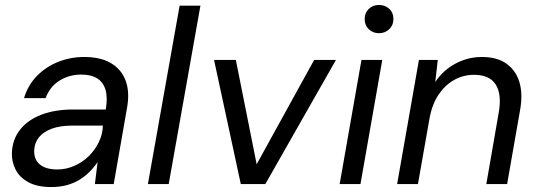

<svg xmlns="http://www.w3.org/2000/svg" viewBox="-20 -743 2171 775"><path d="M187 12Q131 12 95.5 -7Q60 -26 43.5 -57.5Q27 -89 28 -126Q30 -180 61 -219.5Q92 -259 147 -280Q202 -301 275 -301H407Q415 -349 406 -380Q397 -411 372.5 -426.5Q348 -442 308 -442Q259 -442 220 -417.5Q181 -393 164 -347H77Q93 -400 129.5 -437Q166 -474 215.5 -493.5Q265 -513 319 -513Q387 -513 429 -487.5Q471 -462 487.5 -416.5Q504 -371 493 -309L439 0H363L374 -89Q360 -68 341.5 -49.5Q323 -31 300 -17Q277 -3 249 4.5Q221 12 187 12ZM212 -59Q247 -59 280 -73.5Q313 -88 338 -112.5Q363 -137 378.5 -168.5Q394 -200 395 -233V-236H270Q223 -236 189 -223.5Q155 -211 137 -188.5Q119 -166 118 -135Q117 -99 141 -79Q165 -59 212 -59Z M577 0 705 -720H789L661 0Z M952 0 844 -501H932L1016 -80L1248 -501H1336L1051 0Z M1351 0 1439 -501H1523L1435 0ZM1510 -609Q1485 -609 1468.5 -625Q1452 -641 1452 -666Q1452 -691 1468.5 -707Q1485 -723 1510 -723Q1534 -723 1551 -707.5Q1568 -692 1568 -666Q1568 -641 1551 -625Q1534 -609 1510 -609Z M1583 0 1671 -501H1747L1737 -412Q1768 -459 1818 -486Q1868 -513 1925 -513Q1987 -513 2025 -485.5Q2063 -458 2077 -410Q2091 -362 2079 -297L2027 0H1943L1993 -288Q2006 -361 1981.5 -401Q1957 -441 1893 -441Q1851 -441 1814.5 -421Q1778 -401 1752 -363.5Q1726 -326 1715 -272L1667 0Z"/></svg>

Font: DM Sans 18pt
Style: Italic
Weight: 400
Italic angle: -10°
Designer: Colophon Foundry, Jonny Pinhorn
Foundry: Colophon Foundry
Version: Version 4.004;gftools[0.9.30]